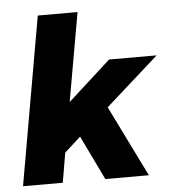

<svg xmlns="http://www.w3.org/2000/svg" viewBox="-50 -714 682 760"><g transform="rotate(-5 291.5 -334.0)"><path d="M511 0 372 -282 583 -470H394L224 -316L286 -668H128L11 0H169L189 -118L253 -176L338 0Z"/></g></svg>

Font: Celebes ExtraBold
Style: Italic
Weight: 800
Italic angle: -10°
Designer: Anugrah Pasau
Foundry: Lafontype
Version: Version 1.000